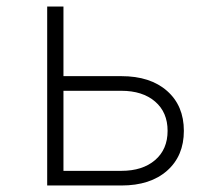

<svg xmlns="http://www.w3.org/2000/svg" viewBox="-20 -570 640 590"><path d="M125 0V-550H175V-336H353Q442 -336 493.5 -290.5Q545 -245 545 -168Q545 -91 493.5 -45.5Q442 0 353 0ZM175 -45H353Q418 -45 456.5 -78Q495 -111 495 -168Q495 -225 456.5 -258Q418 -291 353 -291H175Z"/></svg>

Font: JetBrains Mono NL Thin
Style: Regular
Weight: 100
Monospace: yes
Designer: Philipp Nurullin, Konstantin Bulenkov
Foundry: JetBrains
Version: Version 2.305; ttfautohint (v1.8.4.7-5d5b)